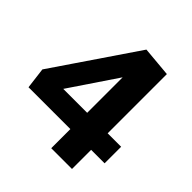

<svg xmlns="http://www.w3.org/2000/svg" viewBox="-191 -865 1009 1009"><g transform="rotate(45 313.5 -360.0)"><path d="M495.1 0H340.8V-142.1H29.8L15.1 -259.8L105 -392.1Q223.1 -566.9 328.1 -720.2L495.1 -705.1V-265.1H595.2V-142.1H495.1ZM165 -265.1H342.8V-528.8Z"/></g></svg>

Font: Kadwa
Style: Regular
Weight: 400
Designer: Sol Matas
Foundry: Sol Matas
Version: Version 1.000;PS 001.000;hotconv 1.0.70;makeotf.lib2.5.58329